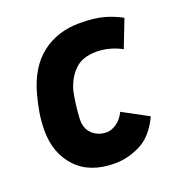

<svg xmlns="http://www.w3.org/2000/svg" viewBox="-102 -608 665 707"><g transform="rotate(-20 230.0 -255.0)"><path d="M231 10Q134 10 81 -46.5Q28 -103 28 -192Q28 -227 33.5 -260.5Q39 -294 48 -327Q74 -424 135.5 -472Q197 -520 285 -520Q341 -520 377.5 -510Q414 -500 447 -482L405 -374Q386 -385 360 -392.5Q334 -400 306 -400Q253 -400 223 -372Q193 -344 179 -297Q174 -275 170.5 -249Q167 -223 165 -191Q163 -151 186 -129.5Q209 -108 242 -108Q260 -108 280 -121Q300 -134 314 -162L414 -108Q383 -41 333.5 -15.5Q284 10 231 10Z"/></g></svg>

Font: Finlandica
Style: Bold Italic
Weight: 700
Italic angle: -8°
Designer: Niklas Ekholm, Juho Hiilivirta, Jaakko Suomalainen
Foundry: Helsinki Type Studio
Version: Version 1.064; ttfautohint (v1.8.4.7-5d5b)